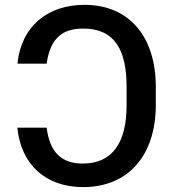

<svg xmlns="http://www.w3.org/2000/svg" viewBox="-20 -757 710 787"><path d="M171.2 -233.7H51.1C66.1 -82 167.6 9.9 321 9.9C506 9.9 618.6 -120.4 618.6 -326.3V-400.9C618.6 -605.5 510.7 -737.2 326.3 -737.2C175.1 -737.2 66.8 -648.8 51.5 -496.1H171.2C186.4 -604 239 -639.9 321.4 -639.9C450.3 -639.9 498.9 -551.8 498.9 -400.9V-324.9C498.9 -173.3 441.1 -86.6 319.6 -86.6C232.6 -86.6 184.3 -131.4 171.2 -233.7Z"/></svg>

Font: Margiela Sans Medium
Style: Regular
Weight: 500
Designer: Stefan Endress, Andreas Faust
Version: Version 1.100;FEAKit 1.0